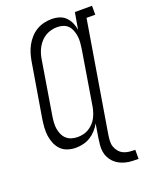

<svg xmlns="http://www.w3.org/2000/svg" viewBox="-169 -833 878 1115"><g transform="rotate(-20 269.5 -275.0)"><path d="M489 193Q468 193 448 192Q428 191 408.5 186Q389 181 372 172Q355 163 341.5 149.5Q328 136 319 118.5Q310 101 307 81.5Q304 62 306 41Q308 20 311 0L325 -86Q314 -65 297 -46.5Q280 -28 259.5 -15.5Q239 -3 216 2.5Q193 8 170 8Q144 8 119.5 0Q95 -8 78 -25.5Q61 -43 51.5 -66Q42 -89 38.5 -114Q35 -139 37 -165.5Q39 -192 43 -218L99 -553Q103 -576 110 -599.5Q117 -623 129 -645Q141 -667 158.5 -686.5Q176 -706 198 -719Q220 -732 244 -737.5Q268 -743 292 -743Q316 -743 338.5 -736Q361 -729 377 -713Q393 -697 402.5 -675.5Q412 -654 415 -631L433 -735H539V-680H485L372 0Q369 19 368 38Q367 57 372.5 73.5Q378 90 389.5 104Q401 118 417 125.5Q433 133 451.5 135Q470 137 489 137ZM201 -47Q218 -47 236 -51Q254 -55 269.5 -64.5Q285 -74 298 -87.5Q311 -101 319.5 -117Q328 -133 333.5 -150.5Q339 -168 342 -185L397 -520Q400 -539 401.5 -558.5Q403 -578 400.5 -596.5Q398 -615 391.5 -632.5Q385 -650 373 -663Q361 -676 343 -682Q325 -688 306 -688Q288 -688 269.5 -683.5Q251 -679 234.5 -669.5Q218 -660 204.5 -645.5Q191 -631 181.5 -614Q172 -597 166.5 -579.5Q161 -562 158 -544L103 -209Q100 -189 99 -170Q98 -151 101 -133Q104 -115 112 -98Q120 -81 133 -69.5Q146 -58 164 -52.5Q182 -47 201 -47Z"/></g></svg>

Font: Iosevka Slab Light
Style: Italic
Weight: 300
Italic angle: -9°
Monospace: yes
Designer: Belleve Invis
Foundry: Belleve Invis
Version: Version 11.1.1; ttfautohint (v1.8.3)